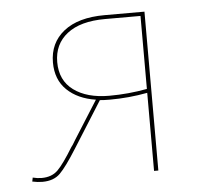

<svg xmlns="http://www.w3.org/2000/svg" viewBox="-39 -447 520 490"><g transform="rotate(-5 221.5 -202.0)"><path d="M348 -407V0H337V-200Q289 -191 241 -191Q224 -191 215 -192L152 -92L140 -73Q113 -30 96.5 -13.5Q80 3 51 3Q39 3 25 0L27 -10Q39 -7 50 -7Q76 -7 91.5 -22.5Q107 -38 132 -79Q136 -84 138.5 -88.5Q141 -93 143 -96L205 -194Q159 -201 131.5 -227.5Q104 -254 104 -298Q104 -348 141 -377.5Q178 -407 246 -407ZM337 -210V-397H246Q183 -397 149 -370.5Q115 -344 115 -298Q115 -251 149 -226Q183 -201 240 -201Q289 -201 337 -210Z"/></g></svg>

Font: Ysabeau Infant Hairline
Style: Regular
Weight: 100
Designer: Christian Thalmann (Catharsis Fonts)
Version: Version 0.003